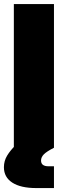

<svg xmlns="http://www.w3.org/2000/svg" viewBox="-31 -748 332 972"><path d="M242.2 -727.5V0H39.1V-727.5ZM152.8 204.1Q73.7 204.1 31.2 176.5Q-11.2 148.9 -11.2 98.6Q-11.2 66.9 5.1 39.8Q21.5 12.7 48.3 -13.2L242.2 0Q205.1 19 190.9 33.4Q176.8 47.9 176.8 64.9Q176.8 93.8 214.8 93.8H242.2V204.1Z"/></svg>

Font: Inter Display Black
Style: Regular
Weight: 900
Designer: Rasmus Andersson
Foundry: rsms
Version: Version 4.000;git-a52131595